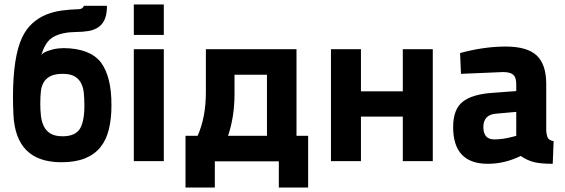

<svg xmlns="http://www.w3.org/2000/svg" viewBox="-20 -720 2527 858"><path d="M357 -251Q358 -182 338 -146Q317 -111 260 -111Q226 -111 206 -123Q186 -135 176 -155.5Q166 -176 163 -202Q160 -228 160 -256Q160 -286 162.5 -310.5Q165 -335 175.5 -352.5Q186 -370 206 -380Q226 -390 260 -390Q294 -390 313 -379Q332 -368 342 -349Q352 -330 354.5 -304.5Q357 -279 357 -251ZM264 -505Q254 -505 240 -503.5Q226 -502 211.5 -498Q197 -494 184 -488.5Q171 -483 165 -474Q182 -535 219.5 -555.5Q257 -576 317 -577Q350 -577 376 -581.5Q402 -586 420.5 -599Q439 -612 448.5 -635Q458 -658 458 -694H355Q350 -680 333 -679Q294 -678 256.5 -673Q219 -668 186 -654.5Q153 -641 125.5 -616.5Q98 -592 79 -553Q38 -466 38 -285Q38 -271 38.5 -251.5Q39 -232 40 -208Q50 5 254 5Q317 5 360 -12.5Q403 -30 429 -62.5Q455 -95 466.5 -142Q478 -189 478 -248Q479 -376 431 -441Q382 -504 264 -505Z M578 0V-500H712V0ZM578 -564V-700H712V-564Z M863 -113Q900 -195 900 -308V-500H1305V-113H1357V118H1226V1H940V118H809V-113ZM1028 -301Q1028 -198 999 -113H1173V-386H1028Z M1459 -500H1593V-312H1780V-500H1914V0H1780V-199H1593V0H1459Z M2421 -344V-136Q2423 -112 2429 -102.5Q2435 -93 2454 -89L2450 12Q2399 12 2368.5 5Q2338 -2 2307 -23Q2235 12 2160 12Q2005 12 2005 -152Q2005 -232 2048 -265.5Q2091 -299 2180 -305L2287 -313V-344Q2287 -375 2273 -386.5Q2259 -398 2228 -398L2040 -390L2036 -483Q2143 -512 2239.5 -512Q2336 -512 2378.5 -472Q2421 -432 2421 -344ZM2196 -212Q2140 -207 2140 -152Q2140 -97 2189 -97Q2227 -97 2272 -109L2287 -113V-220Z"/></svg>

Font: Titillium Web[RUS by Daymarius]
Style: Bold
Weight: 700
Designer: Cyrillization by Daymarius
Foundry: Cyrillization by Daymarius
Version: Version 1.002 September 11, 2018